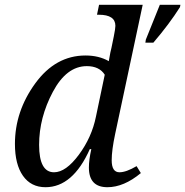

<svg xmlns="http://www.w3.org/2000/svg" viewBox="-20 -780 781 810"><path d="M365.2 -150.9H358.9Q287.1 9.8 171.9 9.8Q110.8 9.8 76.9 -38.3Q43 -86.4 43 -172.9Q43 -310.5 128.7 -428.2Q214.4 -545.9 340.8 -545.9Q397 -545.9 439 -522Q446.8 -567.9 450.2 -578.1L460 -626Q466.8 -659.7 466.8 -670.9Q466.8 -717.8 397 -717.8H389.2L397.9 -759.8H582L465.8 -214.8Q451.2 -146 451.2 -104Q451.2 -53.2 483.9 -53.2Q512.2 -53.2 556.2 -79.1L574.2 -49.8Q502.4 9.8 433.1 9.8Q355 9.8 355 -73.2Q355 -105 365.2 -150.9ZM421.9 -464.8Q398.9 -501 346.2 -501Q260.7 -501 202.9 -392.3Q145 -283.7 145 -168.9Q145 -53.2 208 -53.2Q257.8 -53.2 312.5 -127Q367.2 -200.7 384.8 -288.1ZM595.2 -612.8 654.3 -759.8H741.2L739.3 -750Q694.3 -678.7 627 -600.1H593.3Z"/></svg>

Font: Droid Serif
Style: Italic
Weight: 400
Italic angle: -12°
Designer: Monotype Design team
Foundry: Monotype Imaging Inc.
Version: Version 1.03